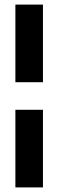

<svg xmlns="http://www.w3.org/2000/svg" viewBox="-20 -749 253 836"><path d="M47 -391V-729H167V-391ZM47 67V-271H167V67Z"/></svg>

Font: Mona Sans Condensed
Style: Bold
Weight: 700
Width: 3
Designer: Deni Anggara
Foundry: GitHub
Version: Version 2.000